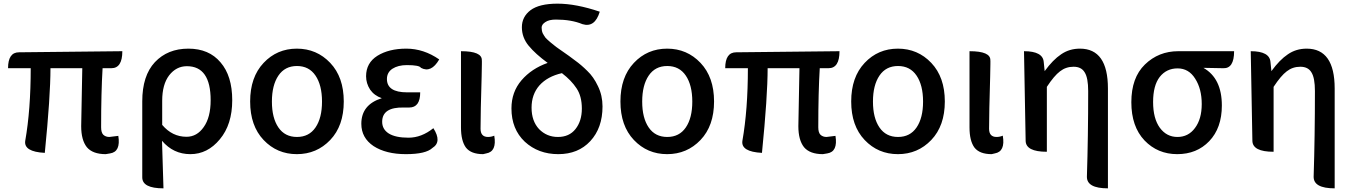

<svg xmlns="http://www.w3.org/2000/svg" viewBox="-20 -830 7399 1050"><path d="M424 -140 430 -457H256Q256 -304 225 6Q109 0 118 -60Q148 -230 148 -457H24Q24 -544 84 -544L649 -550Q649 -457 589 -457H541Q533 -324 533 -134Q533 -105 545 -93Q558 -81 578 -81L627 -87Q641 0 582 9L558 13Q487 13 455 -25Q424 -64 424 -140Z M874 200Q758 200 758 140V-276Q758 -416 827 -490Q897 -564 1010 -564Q1123 -564 1186 -489Q1250 -415 1250 -282Q1250 -149 1182 -68Q1115 13 1021 13Q928 13 866 -60Q874 179 874 200ZM1000 -82Q1057 -82 1094 -135Q1132 -188 1132 -282Q1132 -468 1002 -468Q944 -468 905 -418Q867 -368 867 -279V-147Q922 -82 1000 -82Z M1860 -275Q1860 -142 1786 -64.5Q1712 13 1603.5 13Q1495 13 1421.5 -64.5Q1348 -142 1348 -275Q1348 -408 1421.5 -486Q1495 -564 1603.5 -564Q1712 -564 1786 -486Q1860 -408 1860 -275ZM1502.5 -133Q1538 -81 1604 -81Q1670 -81 1705.5 -133Q1741 -185 1741 -274.5Q1741 -364 1705.5 -416.5Q1670 -469 1604 -469Q1538 -469 1502.5 -416.5Q1467 -364 1467 -274.5Q1467 -185 1502.5 -133Z M2350 -129Q2398 -54 2345 -21Q2309 13 2200 13Q2091 13 2023 -31Q1956 -76 1956 -153Q1956 -258 2068 -293Q2027 -307 2004 -340Q1982 -374 1982 -413Q1982 -486 2044 -525Q2107 -564 2202 -564Q2297 -564 2382 -505Q2338 -429 2282 -459Q2274 -474 2205 -474Q2157 -474 2126 -454Q2096 -434 2096 -398Q2096 -325 2206 -325H2278Q2278 -242 2218 -242H2189Q2070 -245 2070 -164Q2070 -123 2106 -100Q2143 -77 2214 -77Q2285 -77 2350 -129Z M2622 13Q2556 13 2528 -23Q2501 -60 2501 -133V-550Q2617 -550 2615 -500Q2616 -502 2614 -412Q2608 -212 2608 -126Q2608 -81 2649 -81Q2666 -81 2683 -88Q2698 -1 2639 9Z M3208 -58Q3142 13 3033 13Q2924 13 2850 -55Q2777 -124 2777 -237Q2777 -327 2832 -391Q2887 -455 2975 -486Q2908 -535 2871 -580Q2834 -625 2834 -681Q2834 -738 2881 -774Q2929 -810 3029 -810Q3130 -810 3260 -766Q3233 -677 3165 -698Q3105 -723 3020 -723Q2982 -723 2962 -709Q2942 -696 2942 -679Q2942 -662 2948 -648Q2955 -635 2963 -624Q2972 -614 2991 -598Q3010 -583 3022 -573Q3035 -564 3062 -545Q3090 -526 3124 -500Q3159 -475 3192 -442Q3226 -410 3250 -359Q3275 -308 3275 -248Q3275 -130 3208 -58ZM2930 -363Q2887 -314 2887 -241Q2887 -168 2928 -124Q2970 -81 3031 -81Q3093 -81 3127 -124Q3162 -168 3162 -236Q3162 -304 3133 -347Q3105 -390 3053 -430Q2974 -412 2930 -363Z M3885 -275Q3885 -142 3811 -64.5Q3737 13 3628.5 13Q3520 13 3446.5 -64.5Q3373 -142 3373 -275Q3373 -408 3446.5 -486Q3520 -564 3628.5 -564Q3737 -564 3811 -486Q3885 -408 3885 -275ZM3527.5 -133Q3563 -81 3629 -81Q3695 -81 3730.5 -133Q3766 -185 3766 -274.5Q3766 -364 3730.5 -416.5Q3695 -469 3629 -469Q3563 -469 3527.5 -416.5Q3492 -364 3492 -274.5Q3492 -185 3527.5 -133Z M4346 -140 4352 -457H4178Q4178 -304 4147 6Q4031 0 4040 -60Q4070 -230 4070 -457H3946Q3946 -544 4006 -544L4571 -550Q4571 -457 4511 -457H4463Q4455 -324 4455 -134Q4455 -105 4467 -93Q4480 -81 4500 -81L4549 -87Q4563 0 4504 9L4480 13Q4409 13 4377 -25Q4346 -64 4346 -140Z M5147 -275Q5147 -142 5073 -64.5Q4999 13 4890.5 13Q4782 13 4708.5 -64.5Q4635 -142 4635 -275Q4635 -408 4708.5 -486Q4782 -564 4890.5 -564Q4999 -564 5073 -486Q5147 -408 5147 -275ZM4789.5 -133Q4825 -81 4891 -81Q4957 -81 4992.5 -133Q5028 -185 5028 -274.5Q5028 -364 4992.5 -416.5Q4957 -469 4891 -469Q4825 -469 4789.5 -416.5Q4754 -364 4754 -274.5Q4754 -185 4789.5 -133Z M5403 13Q5337 13 5309 -23Q5282 -60 5282 -133V-550Q5398 -550 5396 -500Q5397 -502 5395 -412Q5389 -212 5389 -126Q5389 -81 5430 -81Q5447 -81 5464 -88Q5479 -1 5420 9Z M6039 200Q5923 200 5924 136Q5931 -83 5931 -332Q5931 -404 5912 -434Q5894 -465 5851 -465Q5809 -465 5777 -440Q5745 -416 5705 -355V0Q5590 0 5589 -60L5580 -550Q5684 -550 5688 -490L5693 -441Q5738 -503 5783 -533Q5828 -564 5886 -564Q6039 -564 6039 -346V200Z M6239 -62Q6167 -138 6167 -271Q6167 -405 6241 -477Q6316 -550 6424 -550H6729Q6729 -454 6669 -457L6561 -459Q6662 -402 6662 -253Q6662 -130 6593 -58Q6525 13 6418 13Q6311 13 6239 -62ZM6323 -131Q6360 -81 6419 -81Q6479 -81 6515 -130Q6552 -179 6552 -261Q6552 -344 6516 -400Q6481 -456 6420 -456Q6359 -456 6322 -409Q6286 -362 6286 -272Q6286 -182 6323 -131Z M7279 200Q7163 200 7164 136Q7171 -83 7171 -332Q7171 -404 7152 -434Q7134 -465 7091 -465Q7049 -465 7017 -440Q6985 -416 6945 -355V0Q6830 0 6829 -60L6820 -550Q6924 -550 6928 -490L6933 -441Q6978 -503 7023 -533Q7068 -564 7126 -564Q7279 -564 7279 -346V200Z"/></svg>

Font: Swei Half Moon CJK TC
Style: Medium
Weight: 500
Version: Version 2.125